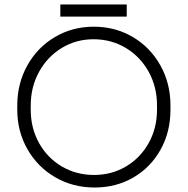

<svg xmlns="http://www.w3.org/2000/svg" viewBox="-20 -819 838 856"><path d="M57 -330V-349Q57 -447 102 -527.5Q147 -608 225 -654Q303 -700 398 -700Q494 -700 572 -654Q650 -608 695 -527.5Q740 -447 740 -349V-330Q740 -231 696 -152Q652 -73 575 -28Q498 17 402 17Q305 17 226.5 -28.5Q148 -74 102.5 -153.5Q57 -233 57 -330ZM680 -330V-349Q680 -432 642.5 -499.5Q605 -567 540.5 -605.5Q476 -644 397 -644Q319 -644 255 -605Q191 -566 154 -498.5Q117 -431 117 -349V-330Q117 -248 154 -181.5Q191 -115 255.5 -77Q320 -39 399 -39Q478 -39 542 -77Q606 -115 643 -181.5Q680 -248 680 -330ZM249 -799H545V-745H249Z"/></svg>

Font: Bellota Text
Style: Regular
Weight: 400
Designer: Kemie Guaida
Foundry: Kemie Guaida
Version: Version 4.001